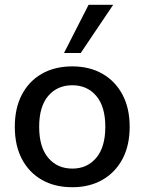

<svg xmlns="http://www.w3.org/2000/svg" viewBox="-20 -775 605 804"><path d="M283 9Q209 9 155 -22Q101 -53 71.5 -109.5Q42 -166 42 -244Q42 -322 71.5 -378.5Q101 -435 155 -466Q209 -497 283 -497Q355 -497 409 -466Q463 -435 493 -378.5Q523 -322 523 -244Q523 -166 493 -109.5Q463 -53 409 -22Q355 9 283 9ZM283 -69Q345 -69 383 -114Q421 -159 421 -244Q421 -329 383 -373.5Q345 -418 283 -418Q220 -418 182 -373.5Q144 -329 144 -244Q144 -159 182 -114Q220 -69 283 -69ZM248 -553 351 -755H454L318 -553Z"/></svg>

Font: Nunito Sans SemiBold
Style: Regular
Weight: 600
Designer: Vernon Adams
Foundry: Vernon Adams
Version: Version 3.101; ttfautohint (v1.8.4.7-5d5b);gftools[0.9.27]